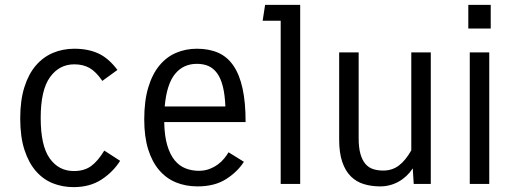

<svg xmlns="http://www.w3.org/2000/svg" viewBox="-20 -755 2108 788"><path d="M147 -271Q147 -157 184 -105Q221 -53 283 -53Q326 -53 354 -73.5Q382 -94 408 -137L473 -95Q444 -49 396.5 -18Q349 13 282 13Q237 13 197.5 -2.5Q158 -18 128 -52Q98 -86 80.5 -139.5Q63 -193 63 -269Q63 -343 80 -397Q97 -451 127 -486Q157 -521 197.5 -538Q238 -555 285 -555Q342 -555 384 -535.5Q426 -516 462 -468L400 -423Q374 -461 347.5 -476Q321 -491 285 -491Q223 -491 185 -438Q147 -385 147 -271Z M981 -91Q955 -50 908 -20Q861 10 791 10Q742 10 702 -6.5Q662 -23 633 -57Q604 -91 588 -142.5Q572 -194 572 -265Q572 -341 588.5 -396Q605 -451 634.5 -486.5Q664 -522 703.5 -538.5Q743 -555 788 -555Q838 -555 875.5 -538.5Q913 -522 938 -485.5Q963 -449 975.5 -392Q988 -335 988 -254H654Q655 -197 666.5 -158.5Q678 -120 697 -97Q716 -74 741.5 -64Q767 -54 796 -54Q820 -54 839.5 -61.5Q859 -69 874 -80Q889 -91 900 -104.5Q911 -118 918 -130ZM788 -493Q732 -493 698 -451Q664 -409 656 -318H905Q903 -367 894.5 -400.5Q886 -434 871 -454.5Q856 -475 835.5 -484Q815 -493 788 -493Z M1132 -670H1058L1068 -735H1212V0H1132Z M1748 -540V0H1678L1674 -64Q1651 -29 1616 -9.5Q1581 10 1540 10Q1504 10 1473 0.5Q1442 -9 1419.5 -31.5Q1397 -54 1384.5 -91Q1372 -128 1372 -182V-540H1452V-188Q1452 -148 1459.5 -122.5Q1467 -97 1480 -82Q1493 -67 1511.5 -61Q1530 -55 1553 -55Q1590 -55 1617.5 -76Q1645 -97 1668 -138V-540Z M1902 -638V-735H1994V-638ZM1908 0V-540H1988V0Z"/></svg>

Font: Carrois Gothic
Style: Regular
Weight: 400
Designer: Ralph du Carrois
Foundry: Ralph du Carrois
Version: Version 1.002